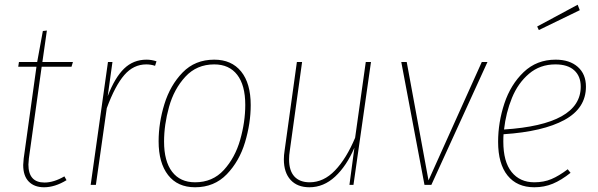

<svg xmlns="http://www.w3.org/2000/svg" viewBox="-20 -781 2527 811"><path d="M102 -112Q100 -94 100 -86Q100 -10 168 -10Q207 -10 252 -36L261 -20Q212 10 166 10Q125 10 101.5 -14Q78 -38 78 -84Q78 -91 80 -111L134 -499H57L60 -519H137L161 -650L178 -652L159 -519H288L282 -499H156Z M641 -522 635 -503Q617 -509 598 -509Q544 -509 505 -464Q466 -419 431 -324L385 0H363L436 -519H455L435 -375Q465 -453 504 -491Q543 -529 599 -529Q620 -529 641 -522Z M650 -184Q650 -262 674.5 -341.5Q699 -421 751.5 -475Q804 -529 885 -529Q958 -529 998.5 -479Q1039 -429 1039 -337Q1039 -260 1015 -180Q991 -100 938 -45Q885 10 804 10Q730 10 690 -41.5Q650 -93 650 -184ZM1016 -338Q1016 -421 982 -465Q948 -509 885 -509Q811 -509 763 -457Q715 -405 694 -329.5Q673 -254 673 -183Q673 -100 707 -55.5Q741 -11 804 -11Q878 -11 925.5 -63Q973 -115 994.5 -190.5Q1016 -266 1016 -338Z M1179 -108Q1179 -125 1182 -144L1234 -519H1256L1204 -144Q1201 -125 1201 -108Q1201 -60 1223.5 -35.5Q1246 -11 1288 -11Q1347 -11 1395 -61Q1443 -111 1480 -199L1525 -519H1547L1473 0H1456L1477 -157Q1444 -80 1395.5 -35Q1347 10 1287 10Q1236 10 1207.5 -21Q1179 -52 1179 -108Z M2039 -519 1802 0H1773L1675 -519H1698L1790 -19L2015 -519Z M2107 -214Q2106 -204 2106 -183Q2106 -98 2141 -54.5Q2176 -11 2237 -11Q2277 -11 2309 -24.5Q2341 -38 2378 -66L2390 -51Q2351 -20 2315 -5Q2279 10 2237 10Q2164 10 2124 -39.5Q2084 -89 2084 -182Q2084 -264 2110.5 -344Q2137 -424 2192 -476.5Q2247 -529 2327 -529Q2386 -529 2420.5 -498.5Q2455 -468 2455 -415Q2455 -324 2364.5 -274.5Q2274 -225 2107 -214ZM2109 -234Q2433 -255 2433 -415Q2433 -459 2405.5 -484Q2378 -509 2326 -509Q2261 -509 2214.5 -469.5Q2168 -430 2142.5 -367.5Q2117 -305 2109 -234ZM2420 -761 2429 -738 2256 -654 2249 -669Z"/></svg>

Font: Fira Sans Condensed Thin
Style: Italic
Weight: 250
Width: 3
Italic angle: -8°
Designer: Carrois Corporate & Edenspiekermann AG
Foundry: Carrois Corporate GbR & Edenspiekermann AG
Version: Version 4.203